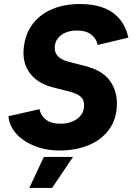

<svg xmlns="http://www.w3.org/2000/svg" viewBox="-20 -729 655 949"><path d="M22.1 -154.6 175.1 -189.4Q181.9 -156.8 207.7 -137.1Q233.4 -117.5 278.3 -117.5Q310.6 -117.5 337.2 -128.3Q363.9 -139.1 379.7 -159.3Q395.6 -179.4 395.6 -207.8Q395.6 -237.1 378.2 -251.7Q360.9 -266.3 325.4 -275.7L240.8 -297.4Q165.4 -316.3 126.7 -368.9Q88 -421.5 98.1 -498.5Q106.1 -563.5 141.9 -611Q177.7 -658.4 237.8 -683.8Q297.9 -709.1 376.4 -709.1Q444.6 -709.1 493.5 -689.7Q542.4 -670.3 572.8 -633.2Q603.1 -596 614.6 -543.1L462.6 -506.8Q456.8 -537.9 431 -558.1Q405.2 -578.2 361.1 -578.2Q329.6 -578.2 304.5 -568.1Q279.4 -557.9 264.9 -538.1Q250.5 -518.3 250.5 -491.6Q250.5 -466.4 267.8 -449.6Q285.2 -432.8 316.4 -424.4L400.1 -403Q485.6 -381 521.7 -331.9Q557.8 -282.8 557.8 -217.2Q557.8 -142 519.7 -89.7Q481.6 -37.5 417.7 -11.3Q353.7 14.9 274.7 14.9Q205.2 14.9 147.9 -8.8Q90.6 -32.4 57.5 -71.4Q24.3 -110.4 22.1 -154.6ZM196.7 46.7H340.9L237.4 200H124.8Z"/></svg>

Font: Oak Sans Light Italic
Style: Regular
Weight: 400
Italic angle: -9.5°
Foundry: Erik Kennedy, Walven
Version: Version 1.000;Glyphs 3.1.2 (3151)